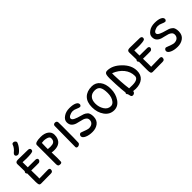

<svg xmlns="http://www.w3.org/2000/svg" viewBox="155 -1651 2661 2661"><g transform="rotate(-45 1485.0 -320.5)"><path d="M122 -568Q107 -555 107 -539Q107 -526 118 -517Q129 -508 147 -508Q167 -508 204 -548Q242 -589 258 -633Q260 -639 260 -643Q260 -653 248 -665Q237 -677 219 -677Q198 -677 192 -660Q176 -611 122 -568ZM221 -224Q243 -224 254 -224.5Q265 -225 270 -225Q282 -227 292 -238Q302 -249 302 -261Q302 -285 271 -289Q144 -289 118 -290Q117 -297 117 -391Q155 -388 191 -388Q290 -388 316 -402Q328 -410 328 -429Q328 -454 296 -459H295L120 -462H92Q47 -461 47 -424Q47 -360 50 -282Q39 -271 39 -258Q39 -243 52 -236V-70Q52 -38 58 -19Q64 0 89 0L285 -2Q324 -2 324 -44Q324 -66 295 -69L122 -66Q123 -67 123 -94L121 -225Z M425 -420V-44Q425 -21 434 -10.5Q443 0 469 0Q496 0 498 -23Q500 -63 500 -92Q500 -138 497 -201Q522 -197 549 -197Q612 -197 649 -225Q700 -264 700 -346Q700 -399 656.5 -430.5Q613 -462 541 -462Q427 -462 425 -420ZM534 -395Q558 -395 585 -388Q631 -376 633 -350V-341Q633 -298 604 -281Q583 -269 541 -269Q515 -269 493 -272V-314Q493 -367 495 -391Q521 -395 534 -395Z M855 -33Q859 -85 859 -358Q859 -420 858 -431Q857 -447 846 -455Q836 -462 821 -462Q806 -462 796.5 -453.5Q787 -445 787 -431L783 -24Q783 0 811 0Q826 0 840 -10.5Q854 -21 855 -33Z M1105 -463Q1035 -463 988 -429Q940 -396 940 -349Q940 -303 966 -277Q990 -253 1028 -242L1065 -233Q1107 -224 1131.5 -215.5Q1156 -207 1173 -191Q1190 -175 1190 -148Q1190 -114 1166.5 -93Q1143 -72 1101 -72Q1076 -72 983 -109Q977 -111 974 -111Q961 -111 951 -99.5Q941 -88 941 -74Q941 -43 988 -22Q1035 -1 1100 -1Q1166 -1 1213 -36Q1261 -72 1261 -145Q1261 -176 1253.5 -198.5Q1246 -221 1237 -229Q1227 -239 1212 -249Q1197 -261 1143 -275Q1088 -289 1053 -306Q1015 -324 1015 -347Q1015 -370 1046 -385Q1077 -401 1106 -401Q1137 -401 1170 -385Q1205 -369 1221 -369Q1230 -369 1238 -377Q1247 -386 1247 -399Q1247 -428 1210 -445.5Q1173 -463 1105 -463Z M1335 -249Q1335 -146 1388 -73Q1441 -1 1525 -1Q1603 -1 1652 -73Q1702 -146 1702 -244Q1702 -342 1657 -399.5Q1612 -457 1537 -457Q1442 -457 1388.5 -404Q1335 -351 1335 -249ZM1438 -130Q1404 -185 1404 -251Q1404 -317 1436 -352.5Q1468 -388 1526 -388Q1583 -388 1606.5 -351.5Q1630 -315 1630 -233Q1630 -152 1590 -103Q1566 -74 1532 -74Q1473 -74 1438 -130Z M1855 36Q1872 36 1885 24Q1898 12 1898 -4Q1926 0 1946 0Q2035 0 2085.5 -42.5Q2136 -85 2136 -165Q2136 -274 2040 -367Q1946 -460 1842 -460Q1804 -460 1796 -422Q1791 -397 1791 -358Q1791 -333 1795 -244Q1800 -131 1809 -66Q1802 -56 1802 -48Q1802 -36 1815 -26L1824 10Q1829 36 1855 36ZM2064 -135Q2064 -69 1947 -69Q1895 -69 1885 -71Q1876 -135 1870 -228Q1865 -331 1865 -348Q1865 -379 1866 -386Q1958 -350 2011 -284Q2064 -218 2064 -135Z M2411 -224Q2433 -224 2444 -224.5Q2455 -225 2460 -225Q2472 -227 2482 -238Q2492 -249 2492 -261Q2492 -285 2461 -289Q2334 -289 2308 -290Q2307 -297 2307 -391Q2345 -388 2381 -388Q2480 -388 2506 -402Q2518 -410 2518 -429Q2518 -454 2486 -459H2485L2310 -462H2282Q2237 -461 2237 -424Q2237 -360 2240 -282Q2229 -271 2229 -258Q2229 -243 2242 -236V-70Q2242 -38 2248 -19Q2254 0 2279 0L2475 -2Q2514 -2 2514 -44Q2514 -66 2485 -69L2312 -66Q2313 -67 2313 -94L2311 -225Z M2775 -463Q2705 -463 2658 -429Q2610 -396 2610 -349Q2610 -303 2636 -277Q2660 -253 2698 -242L2735 -233Q2777 -224 2801.5 -215.5Q2826 -207 2843 -191Q2860 -175 2860 -148Q2860 -114 2836.5 -93Q2813 -72 2771 -72Q2746 -72 2653 -109Q2647 -111 2644 -111Q2631 -111 2621 -99.5Q2611 -88 2611 -74Q2611 -43 2658 -22Q2705 -1 2770 -1Q2836 -1 2883 -36Q2931 -72 2931 -145Q2931 -176 2923.5 -198.5Q2916 -221 2907 -229Q2897 -239 2882 -249Q2867 -261 2813 -275Q2758 -289 2723 -306Q2685 -324 2685 -347Q2685 -370 2716 -385Q2747 -401 2776 -401Q2807 -401 2840 -385Q2875 -369 2891 -369Q2900 -369 2908 -377Q2917 -386 2917 -399Q2917 -428 2880 -445.5Q2843 -463 2775 -463Z"/></g></svg>

Font: Patrick Hand SC
Style: Regular
Weight: 400
Designer: Patrick Wagesreiter
Foundry: Patrick Wagesreiter
Version: Version 2.001; ttfautohint (v1.8.2)